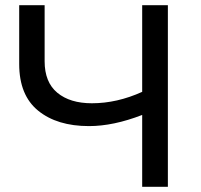

<svg xmlns="http://www.w3.org/2000/svg" viewBox="-20 -720 776 740"><path d="M627 0H528V-277Q417 -234 323 -234Q200 -234 127 -293.5Q54 -353 54 -473V-700H152V-484Q152 -403 201 -362.5Q250 -322 334 -322Q431 -322 528 -366V-700H627Z"/></svg>

Font: Argentum Novus
Style: Regular
Weight: 400
Designer: Julieta Ulanovsky
Foundry: Julieta Ulanovsky
Version: Version 7.20;July 27, 2021;FontCreator 13.0.0.2683 64-bit